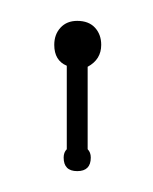

<svg xmlns="http://www.w3.org/2000/svg" viewBox="-20 -730 147 184"><path d="M64 -587Q67 -584 67 -579Q67 -566 54 -566Q41 -566 41 -579Q41 -584 44 -587V-667Q32 -672 32 -687Q32 -697 38 -703.5Q44 -710 54 -710Q65 -710 71 -703.5Q77 -697 77 -687Q77 -673 64 -666Z"/></svg>

Font: Wire One
Style: Regular
Weight: 400
Designer: Alexei Vanyashin, Gayaneh Bagdasaryan
Foundry: Cyreal
Version: Version 1.102; ttfautohint (v1.8.3)